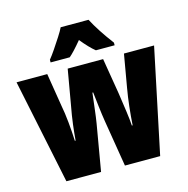

<svg xmlns="http://www.w3.org/2000/svg" viewBox="-111 -873 958 979"><g transform="rotate(-15 368.0 -383.0)"><path d="M389 -244Q383 -281 378 -324Q373 -367 369 -402H365Q360 -362 355 -318.5Q350 -275 345 -245L303 0H120L5 -553H167L195 -380Q203 -339 208 -287.5Q213 -236 215 -188H219Q222 -227 227.5 -271.5Q233 -316 243 -369L275 -553H462L493 -366Q501 -312 507.5 -265.5Q514 -219 516 -188H520Q523 -235 528.5 -285Q534 -335 542 -380L572 -553H731L615 0H429ZM442 -766Q476 -701 537 -620V-606H438Q408 -630 368 -679Q324 -626 300 -606H199V-620Q213 -637 232 -665Q251 -693 269 -721Q287 -749 295 -766Z"/></g></svg>

Font: Noto Sans Lao UI ExtCond Blk
Style: Regular
Weight: 900
Width: 2
Designer: Monotype Design Team
Foundry: Monotype Imaging Inc.
Version: Version 2.000; ttfautohint (v1.8.4.7-5d5b)